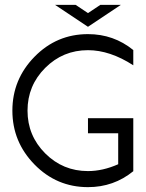

<svg xmlns="http://www.w3.org/2000/svg" viewBox="-20 -770 602 794"><path d="M343.8 -715.8 395 -750H480L343.8 -659.2L207.5 -750H292.5ZM468.8 -218.8H343.8V-281.2H531.2V-62Q450.2 3.9 343.8 3.9Q214.4 3.9 122.8 -89.6Q31.2 -183.1 31.2 -312.5Q31.2 -441.9 122.8 -535.4Q214.4 -628.9 343.8 -628.9Q450.2 -628.9 531.2 -563V-500Q434.6 -562.5 343.8 -562.5Q240.2 -562.5 167 -489.3Q93.8 -416 93.8 -312.5Q93.8 -209 167 -135.7Q240.2 -62.5 343.8 -62.5Q404.8 -62.5 468.8 -90.8Z"/></svg>

Font: Juliett
Style: Regular
Weight: 400
Designer: GGBotNet
Foundry: GGBotNet
Version: 0.60